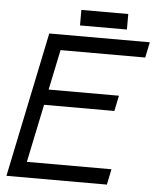

<svg xmlns="http://www.w3.org/2000/svg" viewBox="-56 -854 736 902"><g transform="rotate(5 312.5 -403.5)"><path d="M155.3 -347.7 98.1 -73.7H497.1L481.9 0H8.3L150.4 -683.6H624.5L609.4 -610.4H210L170.4 -420.9H502L486.8 -347.7ZM291 -733.9V-807.1H512.2V-733.9Z"/></g></svg>

Font: Anka/Coder
Style: Italic
Weight: 400
Italic angle: -12°
Monospace: yes
Version: Version 001.100